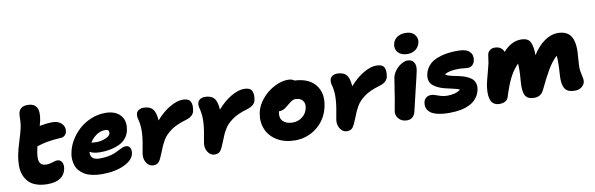

<svg xmlns="http://www.w3.org/2000/svg" viewBox="-51 -1234 5326 1718"><g transform="rotate(-10 2612.0 -375.0)"><path d="M272.9 13.2Q217.3 13.2 174.6 -1Q131.8 -15.1 105.2 -41.7Q78.6 -68.4 63.7 -106Q48.8 -143.6 48.3 -190.4Q47.9 -237.3 58.1 -292Q68.4 -341.8 91.6 -415.5Q114.7 -489.3 123 -529.8Q129.9 -562 130.4 -600.8Q130.9 -639.6 133.8 -653.8Q146 -715.8 217.8 -715.8Q274.9 -715.8 298.3 -679Q321.8 -642.1 305.2 -558.1Q303.7 -552.7 299.6 -537.1Q295.4 -521.5 293 -512.2Q359.4 -524.9 411.1 -524.9Q462.9 -524.9 493.2 -494.4Q523.4 -463.9 515.1 -421.9Q512.2 -403.3 498 -389.4Q483.9 -375.5 464.8 -374Q394 -370.1 344 -361.8Q293.9 -353.5 241.2 -335.9Q234.4 -307.1 232.9 -297.9Q217.8 -223.6 233.2 -192.4Q248.5 -161.1 293.9 -161.1Q319.8 -161.1 349.4 -171.1Q378.9 -181.2 391.1 -181.2Q421.9 -181.2 435.3 -156Q448.7 -130.9 441.9 -96.2Q419.9 13.2 272.9 13.2Z M768.1 9.8Q719.2 9.8 679.2 1Q639.2 -7.8 612.1 -23.9Q585 -40 565.2 -62.3Q545.4 -84.5 536.9 -111.1Q528.3 -137.7 526.1 -168Q523.9 -198.2 531.7 -230Q542.5 -285.2 574.5 -338.1Q606.4 -391.1 652.6 -432.6Q698.7 -474.1 761 -499.5Q823.2 -524.9 889.2 -524.9Q980 -524.9 1025.9 -474.6Q1071.8 -424.3 1054.7 -338.9Q1046.4 -297.4 1020.3 -266.6Q994.1 -235.8 956.3 -219Q918.5 -202.1 877 -194.1Q835.4 -186 789.1 -186Q723.6 -186 691.9 -207Q686 -174.3 705.1 -153.1Q724.1 -131.8 772.9 -131.8Q815.4 -131.8 851.3 -138.7Q887.2 -145.5 910.2 -155.5Q933.1 -165.5 951.9 -175.5Q970.7 -185.5 987.1 -192.4Q1003.4 -199.2 1017.1 -199.2Q1046.9 -199.2 1057.9 -177.2Q1068.8 -155.3 1063 -125Q1051.3 -66.9 969.7 -28.6Q888.2 9.8 768.1 9.8ZM861.8 -374Q821.8 -374 784.7 -349.9Q747.6 -325.7 722.2 -284.2Q761.2 -280.8 765.1 -280.8Q809.1 -280.8 850.1 -297.4Q891.1 -314 896 -337.9Q898.9 -356.4 890.9 -365.2Q882.8 -374 861.8 -374Z M1234.9 12.2Q1195.3 12.2 1171.4 -25.9Q1147.5 -64 1157.7 -115.2Q1179.2 -221.7 1183.1 -286.1Q1187 -350.6 1174.8 -402.8Q1168 -427.2 1166.7 -440.9Q1165.5 -454.6 1168.9 -467.8Q1172.4 -486.8 1190.9 -499Q1209.5 -511.2 1233.9 -511.2Q1291 -511.2 1317.6 -481Q1344.2 -450.7 1349.1 -376Q1407.7 -443.4 1473.1 -482.2Q1538.6 -521 1592.8 -521Q1646.5 -521 1662.6 -490.7Q1678.7 -460.4 1668 -405.8Q1658.2 -356.9 1587.9 -336.9Q1544.4 -324.2 1509.8 -308.8Q1475.1 -293.5 1449.7 -274.7Q1424.3 -255.9 1406 -237.3Q1387.7 -218.8 1373 -193.6Q1358.4 -168.5 1348.9 -147.5Q1339.4 -126.5 1328.1 -96.2Q1302.7 -30.3 1285.4 -9Q1268.1 12.2 1234.9 12.2Z M1792.5 12.2Q1752.9 12.2 1729 -25.9Q1705.1 -64 1715.3 -115.2Q1736.8 -221.7 1740.7 -286.1Q1744.6 -350.6 1732.4 -402.8Q1725.6 -427.2 1724.4 -440.9Q1723.1 -454.6 1726.6 -467.8Q1730 -486.8 1748.5 -499Q1767.1 -511.2 1791.5 -511.2Q1848.6 -511.2 1875.2 -481Q1901.9 -450.7 1906.7 -376Q1965.3 -443.4 2030.8 -482.2Q2096.2 -521 2150.4 -521Q2204.1 -521 2220.2 -490.7Q2236.3 -460.4 2225.6 -405.8Q2215.8 -356.9 2145.5 -336.9Q2102.1 -324.2 2067.4 -308.8Q2032.7 -293.5 2007.3 -274.7Q1981.9 -255.9 1963.6 -237.3Q1945.3 -218.8 1930.7 -193.6Q1916 -168.5 1906.5 -147.5Q1897 -126.5 1885.7 -96.2Q1860.4 -30.3 1843 -9Q1825.7 12.2 1792.5 12.2Z M2522.9 12.2Q2428.7 12.2 2360.6 -28.6Q2292.5 -69.3 2264.2 -137.5Q2235.8 -205.6 2252 -286.1Q2261.2 -334 2292.2 -379.9Q2323.2 -425.8 2364.5 -459Q2405.8 -492.2 2455.1 -512.7Q2504.4 -533.2 2548.8 -533.2Q2587.9 -533.2 2608.9 -516.1Q2737.8 -510.3 2797.4 -435.3Q2856.9 -360.4 2834 -246.1Q2811 -129.4 2723.9 -58.6Q2636.7 12.2 2522.9 12.2ZM2421.9 -258.8Q2412.1 -209 2441.2 -179Q2470.2 -148.9 2529.8 -148.9Q2579.6 -148.9 2617.4 -179.2Q2655.3 -209.5 2665 -257.8Q2673.3 -299.8 2651.6 -325.4Q2629.9 -351.1 2586.9 -351.1Q2582.5 -351.1 2578.4 -350.6Q2574.2 -350.1 2569.8 -348.4Q2565.4 -346.7 2562.3 -345.7Q2559.1 -344.7 2554 -341.6Q2548.8 -338.4 2546.1 -336.7Q2543.5 -335 2537.6 -330.3Q2531.7 -325.7 2529.1 -323.7Q2526.4 -321.8 2519 -315.7Q2511.7 -309.6 2508.8 -307.1Q2482.9 -285.2 2465.6 -277.1Q2448.2 -269 2424.8 -269H2423.8Q2421.9 -263.2 2421.9 -258.8Z M2994.6 12.2Q2955.1 12.2 2931.2 -25.9Q2907.2 -64 2917.5 -115.2Q2939 -221.7 2942.9 -286.1Q2946.8 -350.6 2934.6 -402.8Q2927.7 -427.2 2926.5 -440.9Q2925.3 -454.6 2928.7 -467.8Q2932.1 -486.8 2950.7 -499Q2969.2 -511.2 2993.7 -511.2Q3050.8 -511.2 3077.4 -481Q3104 -450.7 3108.9 -376Q3167.5 -443.4 3232.9 -482.2Q3298.3 -521 3352.5 -521Q3406.2 -521 3422.4 -490.7Q3438.5 -460.4 3427.7 -405.8Q3418 -356.9 3347.7 -336.9Q3304.2 -324.2 3269.5 -308.8Q3234.9 -293.5 3209.5 -274.7Q3184.1 -255.9 3165.8 -237.3Q3147.5 -218.8 3132.8 -193.6Q3118.2 -168.5 3108.6 -147.5Q3099.1 -126.5 3087.9 -96.2Q3062.5 -30.3 3045.2 -9Q3027.8 12.2 2994.6 12.2Z M3646 -574.2Q3591.3 -574.2 3562.5 -605.2Q3533.7 -636.2 3543 -681.2Q3551.3 -720.7 3582.8 -741.9Q3614.3 -763.2 3659.2 -763.2Q3714.4 -763.2 3741 -731.4Q3767.6 -699.7 3760.3 -662.1Q3753.9 -626 3724.6 -600.1Q3695.3 -574.2 3646 -574.2ZM3540 9.8Q3491.7 9.8 3463.9 -22.5Q3436 -54.7 3445.3 -98.1Q3463.4 -188.5 3475.3 -272.5Q3487.3 -356.4 3493.2 -386.2Q3500 -419.4 3523.7 -450.2Q3547.4 -481 3578.1 -499Q3608.9 -517.1 3636.2 -517.1Q3672.4 -517.1 3691.2 -490.2Q3710 -463.4 3701.2 -415Q3694.8 -381.3 3659.7 -237.5Q3624.5 -93.8 3618.2 -62Q3611.3 -27.8 3591.3 -9Q3571.3 9.8 3540 9.8Z M3925.3 9.8Q3862.3 9.8 3818.1 -0.7Q3773.9 -11.2 3751.7 -30Q3729.5 -48.8 3722.2 -71.8Q3714.8 -94.7 3720.2 -122.1Q3725.6 -147.5 3743.7 -162.1Q3761.7 -176.8 3791 -176.8Q3806.6 -176.8 3827.4 -168.9Q3848.1 -161.1 3875 -153.1Q3901.9 -145 3931.2 -145Q4010.7 -145 4052.2 -178.2Q4044.4 -184.6 4022.7 -190.4Q4001 -196.3 3975.3 -201.9Q3949.7 -207.5 3919.9 -214.8Q3890.1 -222.2 3864.3 -233.9Q3838.4 -245.6 3818.4 -262Q3798.3 -278.3 3789.8 -304.2Q3781.2 -330.1 3788.1 -362.8Q3795.9 -401.9 3818.8 -431.9Q3841.8 -461.9 3872.1 -479.2Q3902.3 -496.6 3942.4 -507.3Q3982.4 -518.1 4019.8 -521.7Q4057.1 -525.4 4099.1 -524.9Q4170.4 -524.4 4200.2 -493.7Q4230 -462.9 4220.2 -415Q4214.4 -388.7 4197.3 -373.3Q4180.2 -357.9 4156.2 -357.9Q4139.6 -357.9 4116.9 -360.8Q4094.2 -363.8 4071.3 -363.8Q3986.8 -363.8 3945.3 -337.9Q3950.7 -329.1 3970 -322.3Q3989.3 -315.4 4014.6 -310.3Q4040 -305.2 4069.3 -298.8Q4098.6 -292.5 4125.5 -281.7Q4152.3 -271 4173.3 -255.6Q4194.3 -240.2 4204.1 -214.1Q4213.9 -188 4208 -153.8Q4198.7 -110.4 4174.1 -78.4Q4149.4 -46.4 4111.8 -27.3Q4074.2 -8.3 4027.8 0.7Q3981.4 9.8 3925.3 9.8Z M4379.9 8.8Q4346.7 8.8 4325.7 -7.8Q4304.7 -24.4 4297.4 -53.5Q4290 -82.5 4291 -116.2Q4292 -149.9 4299.8 -189.9Q4305.7 -218.8 4322.3 -278.8Q4338.9 -338.9 4344.7 -367.2Q4347.7 -381.8 4350.6 -407.2Q4353.5 -432.6 4356 -443.8Q4359.9 -465.3 4377.7 -480.2Q4395.5 -495.1 4422.9 -495.1Q4456.1 -495.1 4476.8 -479.7Q4497.6 -464.4 4504.9 -441.9Q4537.1 -480 4578.9 -502.9Q4620.6 -525.9 4667.5 -525.9Q4722.7 -525.9 4744.1 -496.6Q4765.6 -467.3 4770.5 -402.8Q4771.5 -389.6 4771.5 -365.2Q4820.3 -443.4 4880.6 -484.6Q4940.9 -525.9 4998.5 -525.9Q5090.8 -525.9 5124.3 -464.1Q5157.7 -402.3 5143.6 -274.9Q5135.7 -191.4 5141.4 -157Q5147 -122.6 5153.1 -97.9Q5159.2 -73.2 5155.8 -55.2Q5150.9 -29.8 5127 -10.5Q5103 8.8 5065.9 8.8Q5023.9 8.8 4999.3 -4.6Q4974.6 -18.1 4962.9 -54.4Q4951.2 -90.8 4955.6 -153.8Q4964.4 -281.2 4957.5 -328.1Q4911.6 -285.2 4873 -220Q4834.5 -154.8 4784.7 -49.8Q4758.8 8.8 4695.8 8.8Q4635.3 8.8 4614.5 -28.6Q4593.8 -65.9 4600.6 -151.9Q4610.8 -272.5 4604.5 -318.8Q4551.8 -262.2 4521.2 -198.5Q4490.7 -134.8 4461.9 -42Q4446.8 8.8 4379.9 8.8Z"/></g></svg>

Font: Shantell Sans Normal
Style: Italic
Weight: 800
Italic angle: -11.31°
Designer: Stephen Nixon, Anya Danilova, Shantell Martin
Foundry: Arrow Type
Version: Version 1.006;[559af2be0]